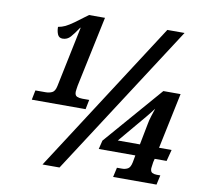

<svg xmlns="http://www.w3.org/2000/svg" viewBox="-80 -804 936 889"><g transform="rotate(10 388.5 -359.5)"><path d="M75 -287 84 -332H132Q149 -332 162.5 -338.5Q176 -345 181 -370L240 -654H238Q218 -624 203 -607Q188 -590 166 -590Q149 -590 142.5 -605Q136 -620 136 -640Q154 -643 169.5 -650.5Q185 -658 207.5 -674Q230 -690 268 -719H343L273 -388Q272 -379 270.5 -371.5Q269 -364 269 -358Q269 -341 279.5 -336.5Q290 -332 305 -332H337L328 -287ZM176 0 637 -714H718L256 0ZM508 0 518 -45H542Q557 -45 569 -51.5Q581 -58 586 -83L592 -116H420L430 -157L668 -432H749L694 -170H753L739 -116H683L679 -100Q678 -91 676.5 -82Q675 -73 675 -70Q675 -54 684 -49.5Q693 -45 705 -45H722L712 0ZM500 -170H604L623 -268Q626 -286 632.5 -306.5Q639 -327 645 -345Q637 -334 629 -324Q621 -314 612 -303Z"/></g></svg>

Font: Noto Serif Condensed ExtraBold
Style: Italic
Weight: 800
Width: 3
Italic angle: -12°
Designer: Monotype Design Team
Foundry: Monotype Imaging Inc.
Version: Version 2.014; ttfautohint (v1.8.4.7-5d5b)